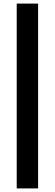

<svg xmlns="http://www.w3.org/2000/svg" viewBox="-20 -828 305 1068"><path d="M73 220V-808H192V220Z"/></svg>

Font: Encode Sans SC SemiBold
Style: Regular
Weight: 600
Version: Version 3.002